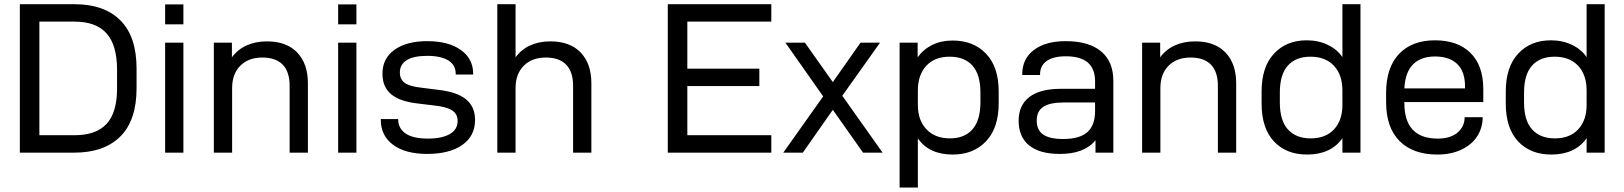

<svg xmlns="http://www.w3.org/2000/svg" viewBox="-20 -710 7551 893"><path d="M72.3 -690.4H327.1Q464.8 -690.4 540 -615.2Q615.2 -540 615.2 -390.6V-299.8Q615.2 -150.4 539.6 -75.2Q463.9 0 325.2 0H72.3ZM327.1 -81.1Q426.8 -81.1 475.6 -133.8Q524.4 -186.5 524.4 -297.9V-385.7Q524.4 -500 475.6 -554.7Q426.8 -609.4 327.1 -609.4H163.1V-81.1Z M748 -511.7H833V0H748ZM748 -689.5H833V-596.7H748Z M974.6 -511.7H1058.6V-443.4Q1085.9 -480.5 1127.4 -499Q1168.9 -517.6 1221.7 -517.6Q1312.5 -517.6 1362.3 -465.8Q1412.1 -414.1 1412.1 -322.3V0H1327.1V-310.5Q1327.1 -376 1294.9 -409.2Q1262.7 -442.4 1200.2 -442.4Q1135.7 -442.4 1097.7 -404.3Q1059.6 -366.2 1059.6 -299.8V0H974.6Z M1552.7 -511.7H1637.7V0H1552.7ZM1552.7 -689.5H1637.7V-596.7H1552.7Z M1751 -153.3V-156.2H1832V-154.3Q1832 -113.3 1866.2 -89.4Q1900.4 -65.4 1970.7 -65.4Q2035.2 -65.4 2071.8 -86.4Q2108.4 -107.4 2108.4 -147.5Q2108.4 -180.7 2081.5 -197.3Q2054.7 -213.9 1997.1 -219.7L1923.8 -228.5Q1838.9 -238.3 1798.8 -272Q1758.8 -305.7 1758.8 -367.2Q1758.8 -438.5 1814.9 -478.5Q1871.1 -518.6 1966.8 -518.6Q2066.4 -518.6 2123.5 -477.5Q2180.7 -436.5 2180.7 -367.2V-363.3H2099.6V-366.2Q2099.6 -407.2 2065.4 -428.7Q2031.2 -450.2 1967.8 -450.2Q1903.3 -450.2 1871.6 -430.2Q1839.8 -410.2 1839.8 -373Q1839.8 -340.8 1862.8 -324.2Q1885.7 -307.6 1942.4 -301.8L2019.5 -292Q2105.5 -282.2 2147.5 -248Q2189.5 -213.9 2189.5 -152.3Q2189.5 -77.1 2129.9 -35.6Q2070.3 5.9 1966.8 5.9Q1865.2 5.9 1808.1 -36.6Q1751 -79.1 1751 -153.3Z M2293 -690.4H2377.9V-443.4Q2405.3 -480.5 2446.3 -499Q2487.3 -517.6 2540 -517.6Q2630.9 -517.6 2680.7 -465.8Q2730.5 -414.1 2730.5 -322.3V0H2645.5V-310.5Q2645.5 -376 2613.3 -409.2Q2581.1 -442.4 2518.6 -442.4Q2454.1 -442.4 2416 -404.3Q2377.9 -366.2 2377.9 -299.8V0H2293Z M3176.8 -609.4V-390.6H3511.7V-309.6H3176.8V-81.1H3567.4V0H3085.9V-690.4H3567.4V-609.4Z M3994.1 0 3853.5 -199.2 3713.9 0H3623L3808.6 -261.7L3632.8 -511.7H3723.6L3853.5 -328.1L3982.4 -511.7H4073.2L3897.5 -264.6L4085 0Z M4164.1 -511.7H4248V-443.4Q4274.4 -480.5 4315.9 -501Q4357.4 -521.5 4411.1 -521.5Q4507.8 -521.5 4566.4 -460Q4625 -398.4 4625 -284.2V-230.5Q4625 -115.2 4566.4 -53.2Q4507.8 8.8 4411.1 8.8Q4300.8 8.8 4249 -66.4V162.1H4164.1ZM4540 -234.4V-279.3Q4540 -363.3 4502.9 -404.8Q4465.8 -446.3 4396.5 -446.3Q4327.1 -446.3 4288.1 -403.8Q4249 -361.3 4249 -289.1V-221.7Q4249 -150.4 4289.1 -108.4Q4329.1 -66.4 4398.4 -66.4Q4465.8 -66.4 4502.9 -108.4Q4540 -150.4 4540 -234.4Z M5158.2 -334V0H5075.2V-57.6Q5022.5 6.8 4908.2 5.9Q4815.4 5.9 4766.6 -33.7Q4717.8 -73.2 4717.8 -148.4Q4717.8 -220.7 4767.6 -258.8Q4817.4 -296.9 4914.1 -296.9H5073.2V-332Q5073.2 -448.2 4937.5 -448.2Q4878.9 -448.2 4848.1 -426.3Q4817.4 -404.3 4817.4 -364.3V-361.3H4734.4V-364.3Q4734.4 -436.5 4788.6 -477.5Q4842.8 -518.6 4936.5 -518.6Q5043.9 -518.6 5101.1 -471.2Q5158.2 -423.8 5158.2 -334ZM5073.2 -193.4V-233.4H4927.7Q4862.3 -233.4 4832 -212.9Q4801.8 -192.4 4801.8 -149.4Q4801.8 -105.5 4831.5 -84.5Q4861.3 -63.5 4924.8 -63.5Q5001 -63.5 5037.1 -95.2Q5073.2 -127 5073.2 -193.4Z M5292 -511.7H5376V-443.4Q5403.3 -480.5 5444.8 -499Q5486.3 -517.6 5539.1 -517.6Q5629.9 -517.6 5679.7 -465.8Q5729.5 -414.1 5729.5 -322.3V0H5644.5V-310.5Q5644.5 -376 5612.3 -409.2Q5580.1 -442.4 5517.6 -442.4Q5453.1 -442.4 5415 -404.3Q5377 -366.2 5377 -299.8V0H5292Z M5847.7 -228.5V-284.2Q5847.7 -398.4 5905.3 -460.4Q5962.9 -522.5 6057.6 -522.5Q6111.3 -522.5 6155.3 -501.5Q6199.2 -480.5 6223.6 -444.3V-690.4H6307.6V0H6223.6V-67.4Q6198.2 -30.3 6156.7 -10.7Q6115.2 8.8 6059.6 8.8Q5961.9 8.8 5904.8 -52.7Q5847.7 -114.3 5847.7 -228.5ZM6223.6 -221.7V-289.1Q6223.6 -362.3 6184.1 -404.3Q6144.5 -446.3 6075.2 -446.3Q6006.8 -446.3 5969.7 -404.8Q5932.6 -363.3 5932.6 -279.3V-233.4Q5932.6 -149.4 5970.2 -107.9Q6007.8 -66.4 6076.2 -66.4Q6145.5 -66.4 6184.6 -108.4Q6223.6 -150.4 6223.6 -221.7Z M6511.7 -235.4V-231.4Q6511.7 -65.4 6667 -65.4Q6725.6 -65.4 6758.3 -92.8Q6791 -120.1 6792 -162.1V-165H6876V-161.1Q6875 -113.3 6849.6 -74.7Q6824.2 -36.1 6776.4 -13.7Q6728.5 8.8 6665 8.8Q6552.7 8.8 6489.7 -53.7Q6426.8 -116.2 6426.8 -236.3V-277.3Q6426.8 -395.5 6486.8 -459Q6546.9 -522.5 6654.3 -522.5Q6759.8 -522.5 6819.3 -463.9Q6878.9 -405.3 6878.9 -294.9V-235.4ZM6511.7 -298.8H6793.9V-307.6Q6793.9 -377.9 6757.3 -412.6Q6720.7 -447.3 6654.3 -447.3Q6588.9 -447.3 6552.2 -410.6Q6515.6 -374 6511.7 -298.8Z M6983.4 -228.5V-284.2Q6983.4 -398.4 7041 -460.4Q7098.6 -522.5 7193.4 -522.5Q7247.1 -522.5 7291 -501.5Q7335 -480.5 7359.4 -444.3V-690.4H7443.4V0H7359.4V-67.4Q7334 -30.3 7292.5 -10.7Q7251 8.8 7195.3 8.8Q7097.7 8.8 7040.5 -52.7Q6983.4 -114.3 6983.4 -228.5ZM7359.4 -221.7V-289.1Q7359.4 -362.3 7319.8 -404.3Q7280.3 -446.3 7210.9 -446.3Q7142.6 -446.3 7105.5 -404.8Q7068.4 -363.3 7068.4 -279.3V-233.4Q7068.4 -149.4 7106 -107.9Q7143.6 -66.4 7211.9 -66.4Q7281.2 -66.4 7320.3 -108.4Q7359.4 -150.4 7359.4 -221.7Z"/></svg>

Font: Dinish Expanded
Style: Regular
Weight: 400
Width: 7
Designer: Charles Nix
Foundry: Playbeing
Version: Version 2.005; ttfautohint (v1.8.3)